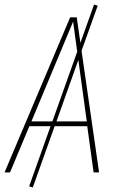

<svg xmlns="http://www.w3.org/2000/svg" viewBox="-29 -757 519 843"><path d="M382 0 354 -203H211L115 66L99 61L193 -203H100L15 0H-9L279 -681H308L324 -569L384 -737L400 -732L329 -534L406 0ZM109 -224H201L310 -530L292 -662ZM219 -224H352L315 -494Z"/></svg>

Font: Fira Sans Extra Condensed Thin
Style: Italic
Weight: 250
Width: 3
Italic angle: -8°
Designer: Carrois Corporate & Edenspiekermann AG
Foundry: Carrois Corporate GbR & Edenspiekermann AG
Version: Version 4.203